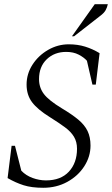

<svg xmlns="http://www.w3.org/2000/svg" viewBox="-20 -880 533 910"><path d="M185 10Q130 10 92 -2Q54 -14 16 -36L35 -189H51L81 -71Q103 -48 134.5 -36.5Q166 -25 198 -25Q268 -25 306.5 -66.5Q345 -108 345 -175Q345 -208 330.5 -232Q316 -256 287.5 -277Q259 -298 216 -325Q158 -361 132 -395.5Q106 -430 106 -479Q106 -530 134 -573.5Q162 -617 208 -643.5Q254 -670 306 -670Q348 -670 383.5 -659Q419 -648 452 -628L434 -479H418L392 -592Q378 -608 353 -621Q328 -634 294 -634Q238 -634 201.5 -599Q165 -564 165 -505Q165 -465 188 -434.5Q211 -404 274 -366Q321 -338 351 -313Q381 -288 395 -259Q409 -230 409 -190Q409 -138 379.5 -92Q350 -46 299 -18Q248 10 185 10ZM321 -708 429 -860H491Q488 -845 480.5 -831.5Q473 -818 454 -804L331 -708Z"/></svg>

Font: Spectral Light
Style: Italic
Weight: 300
Italic angle: -10°
Designer: Jean-Baptiste Levee
Foundry: Production Type
Version: Version 2.001